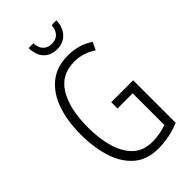

<svg xmlns="http://www.w3.org/2000/svg" viewBox="-275 -992 1084 1084"><g transform="rotate(-45 266.5 -450.0)"><path d="M303 -364H478V-25Q437 -7 392.5 1.5Q348 10 306 10Q218 10 162 -37.5Q106 -85 79 -168Q52 -251 52 -357Q52 -465 81 -547.5Q110 -630 168.5 -677Q227 -724 317 -724Q358 -724 396 -713.5Q434 -703 470 -679L448 -633Q415 -655 382.5 -664.5Q350 -674 318 -674Q212 -674 160.5 -588.5Q109 -503 109 -356Q109 -265 130 -194Q151 -123 195 -82Q239 -41 310 -41Q341 -41 370.5 -46.5Q400 -52 424 -61V-314H303ZM411 -910Q409 -855 378.5 -823Q348 -791 299 -791Q251 -791 221 -820.5Q191 -850 189 -910H227Q229 -873 248 -853.5Q267 -834 300 -834Q333 -834 351.5 -854Q370 -874 373 -910Z"/></g></svg>

Font: Noto Sans Malayalam ExtraCondensed Light
Style: Regular
Weight: 300
Width: 2
Designer: Jelle Bosma - Monotype Design Team
Foundry: Monotype Imaging Inc.
Version: Version 2.104; ttfautohint (v1.8.4.7-5d5b)